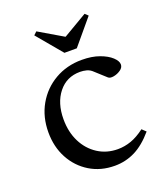

<svg xmlns="http://www.w3.org/2000/svg" viewBox="-137 -830 808 935"><g transform="rotate(-20 267.0 -363.0)"><path d="M298 10Q225 10 168.5 -24.5Q112 -59 80 -118.5Q48 -178 48 -253Q48 -333 83.5 -395.5Q119 -458 181 -494Q243 -530 321 -530Q373 -530 411.5 -516Q450 -502 471.5 -482Q493 -462 493 -444Q493 -428 476.5 -416.5Q460 -405 440.5 -401.5Q421 -398 412 -406L358 -455Q344 -469 327 -473.5Q310 -478 293 -478Q223 -478 181 -425Q139 -372 139 -288Q139 -222 164.5 -171Q190 -120 235.5 -90.5Q281 -61 339 -61Q374 -61 408 -73Q442 -85 479 -113L499 -94Q452 -39 403 -14.5Q354 10 298 10ZM254 -591 145 -721 161 -736 285 -663H287L411 -736L427 -721L318 -591Z"/></g></svg>

Font: Hedvig Letters Serif 12pt
Style: Regular
Weight: 400
Designer: Alexander Örn & Tor Weibull
Foundry: Kanon Foundry
Version: Version 1.000; ttfautohint (v1.8.4.7-5d5b)